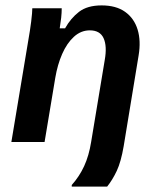

<svg xmlns="http://www.w3.org/2000/svg" viewBox="-20 -531 584 718"><path d="M248.3 166.7V160.8Q276.7 129.2 294.6 90.4Q312.5 51.7 320.8 0L371.7 -306.7Q380.8 -358.3 367.5 -387.9Q354.2 -417.5 315.8 -417.5Q282.5 -417.5 256.2 -393.3Q230 -369.2 212.5 -329.2Q195 -289.2 186.7 -240L146.7 0H22.5L85.8 -380Q92.5 -417.5 96.7 -451.2Q100.8 -485 100.8 -500H210.8Q210.8 -483.3 208.8 -464.6Q206.7 -445.8 203.3 -425H223.3Q244.2 -462.5 275.4 -486.7Q306.7 -510.8 360 -510.8Q414.2 -510.8 447.9 -486.7Q481.7 -462.5 494.6 -420.4Q507.5 -378.3 498.3 -323.3L442.5 15.8Q432.5 74.2 416.7 107.9Q400.8 141.7 380.8 166.7Z"/></svg>

Font: Familjen Grotesk SemiBold
Style: Italic
Weight: 600
Italic angle: -9.46201°
Designer: Anders Wikstroem, Jonas Baeckman, Matilda Gysing, Kristian Moeller
Foundry: Familjen STHLM AB
Version: Version 2.002